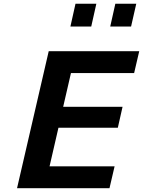

<svg xmlns="http://www.w3.org/2000/svg" viewBox="-20 -992 754 1012"><path d="M670.9 -852.1H561L587.9 -972.2H698.2ZM460.9 -852.1H351.1L377.9 -972.2H487.8ZM557.1 0H69.8L236.8 -722.2H713.9L687 -606.9H354L313 -429.2H626L601.1 -318.8H288.1L241.2 -115.2H584Z"/></svg>

Font: Perun
Style: Bold Italic
Weight: 700
Italic angle: -12°
Foundry: Copyright (c) Stefan Peev, Context Ltd, 2016
Version: Version 001.000